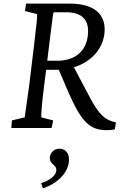

<svg xmlns="http://www.w3.org/2000/svg" viewBox="-20 -710 674 1065"><path d="M43 0H266L275 -42L209 -59C209 -81 210 -118 224 -229L236 -323H306L360 -197C430 -38 476 12 571 12C585 12 603 11 617 7L623 -31C565 -43 529 -72 475 -176L390 -337C482 -365 548 -434 559 -522C572 -631 502 -690 366 -690H125L118 -649L185 -632C188 -623 182 -569 169 -460L141 -229C131 -152 119 -80 117 -59L46 -42ZM208 306 218 335C296 309 354 253 362 189C367 145 348 115 309 115C283 115 260 134 257 159C251 205 297 200 292 238C289 264 256 291 208 306ZM242 -373 255 -479C274 -632 274 -634 278 -642H348C436 -642 478 -597 467 -512C457 -424 394 -373 297 -373Z"/></svg>

Font: TPK Tissa Web
Style: Italic
Weight: 400
Italic angle: -7°
Designer: Jacques Le Bailly, Suppakit Chalermlarp | Katatrad Co.,Ltd.
Foundry: Jacques Le Bailly, Cadson Demak Co.,Ltd.
Version: Version 5.000;Glyphs 3.1.2 (3151)